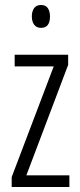

<svg xmlns="http://www.w3.org/2000/svg" viewBox="-20 -752 321 772"><path d="M259 0H27V-40L196 -485H39V-532H254V-491L86 -47H259ZM145 -732Q164 -732 172.5 -719Q181 -706 181 -686Q181 -640 145 -640Q127 -640 117.5 -652.5Q108 -665 108 -686Q108 -706 117 -719Q126 -732 145 -732Z"/></svg>

Font: Noto Sans Gurmukhi ExtraCondensed Light
Style: Regular
Weight: 300
Width: 2
Designer: Jelle Bosma - Monotype Design Team
Foundry: Monotype Imaging Inc.
Version: Version 2.004; ttfautohint (v1.8.4.7-5d5b)